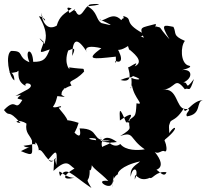

<svg xmlns="http://www.w3.org/2000/svg" viewBox="-61 -893 1047 972"><path d="M250 -413C251 -454 280 -422 249 -484C275 -426 251 -445 301 -460C280 -491 312 -473 365 -531C358 -553 379 -539 289 -552C300 -527 257 -567 285 -639C283 -630 337 -675 304 -610C307 -701 330 -704 378 -632C388 -615 336 -676 452 -649C371 -589 405 -593 523 -606C528 -617 526 -548 522 -585C562 -567 565 -608 510 -682C507 -657 521 -608 604 -672C562 -679 615 -610 590 -646C607 -630 676 -582 621 -557C651 -597 585 -542 587 -554C589 -538 620 -469 549 -488C611 -513 589 -492 613 -508C680 -485 619 -488 604 -500C610 -430 590 -441 607 -461C618 -393 675 -359 630 -370C626 -289 623 -315 578 -272C543 -357 543 -341 546 -283C608 -328 617 -317 582 -274C612 -266 577 -296 595 -285C584 -240 622 -250 547 -204C620 -230 592 -191 672 -137C636 -131 575 -130 548 -164C518 -139 477 -179 498 -175C508 -163 431 -150 463 -141C442 -155 453 -232 531 -174C425 -156 406 -236 426 -183C353 -190 411 -205 448 -180C460 -236 425 -158 497 -183C392 -172 453 -243 342 -243C356 -179 318 -218 314 -225C304 -249 298 -216 281 -208C290 -193 315 -199 337 -271C276 -291 252 -287 284 -267C286 -304 215 -357 244 -348C262 -367 219 -342 207 -352C230 -385 220 -393 247 -457C206 -441 260 -435 152 -416L267 -402ZM45 -413C16 -388 28 -396 52 -387C13 -320 25 -406 -41 -336C-9 -294 -25 -347 43 -270C-2 -276 37 -292 73 -267C65 -220 91 -209 101 -181C101 -112 115 -98 45 -128C120 -167 83 -134 58 -155C100 -159 112 -169 118 -160C113 -198 146 -129 131 -131C159 -151 176 -48 222 -88C223 -106 204 -53 184 -86C215 -121 233 -153 224 -57C215 -100 214 -108 210 -28C282 -96 289 -55 316 -40C254 -3 252 21 316 7C261 9 226 -58 243 -1C277 -51 292 -16 402 59C363 -7 394 44 393 -32C382 -63 399 8 405 -66C391 -52 451 -17 487 23C407 13 505 79 507 30C516 65 503 63 514 -3C519 59 496 13 537 -12C530 -15 550 -54 648 -76C632 -58 594 -48 601 2C608 -55 648 -43 621 16C623 -41 629 37 698 7C709 18 730 -30 782 -21C767 19 727 -56 719 -31C720 -31 804 -38 704 -145C734 -95 754 -136 770 -128C798 -111 769 -222 761 -170C784 -180 787 -253 806 -286C743 -245 765 -199 762 -177C854 -247 827 -268 796 -219C788 -316 814 -251 871 -347C870 -297 908 -385 966 -386C929 -378 963 -315 886 -304C870 -321 924 -345 876 -341C828 -345 840 -452 762 -438C831 -445 821 -510 875 -441C897 -454 896 -414 921 -493C866 -420 904 -494 854 -471C923 -489 919 -561 839 -532C910 -550 911 -558 890 -562C853 -577 852 -658 875 -686C810 -714 834 -724 817 -757C770 -766 748 -775 797 -694C731 -768 764 -749 729 -759C682 -700 723 -704 728 -772C654 -751 641 -761 667 -702C630 -719 670 -697 661 -725C557 -782 619 -796 563 -812C576 -745 576 -827 553 -791C505 -843 462 -771 442 -796C512 -762 519 -760 453 -776C424 -792 434 -835 381 -861C516 -875 374 -877 390 -865C370 -866 346 -781 322 -837C302 -835 348 -867 282 -821C312 -818 250 -869 302 -850C264 -823 241 -813 226 -763C177 -735 152 -783 147 -829C165 -760 187 -800 136 -811C190 -722 166 -686 165 -672C164 -668 112 -727 161 -680C141 -621 132 -622 191 -643C172 -596 162 -579 107 -580C104 -653 60 -647 88 -578C23 -604 66 -637 -5 -635C-35 -618 -17 -503 12 -486C10 -555 -52 -510 25 -529C47 -555 8 -487 69 -458C56 -483 125 -469 80 -441L17 -407Z"/></svg>

Font: Hussar Lance
Style: ExBd
Weight: 700
Foundry: Cannot Into Space Fonts, PlusOne Fonts
Version: Version 2.270